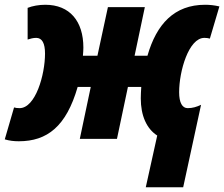

<svg xmlns="http://www.w3.org/2000/svg" viewBox="-55 -583 941 806"><path d="M557 203H714L789 -143C770 -134 753 -129 733 -129C710 -129 697 -152 697 -196C697 -284 737 -424 803 -424C812 -424 819 -423 826 -421L866 -556C845 -561 825 -563 806 -563C677 -563 602 -482 564 -349H510L553 -553H398L354 -349H293C294 -360 295 -372 295 -383C295 -494 238 -563 135 -563C108 -563 81 -558 61 -550V-417C73 -421 85 -424 97 -424C122 -424 134 -401 134 -358C134 -269 94 -129 27 -129C17 -129 11 -130 4 -132L-35 2C-15 8 4 10 24 10C143 10 223 -52 271 -218H326L280 0H436L482 -218H538C537 -201 536 -185 536 -170C536 -98 560 -43 605 -14Z"/></svg>

Font: Noto Sans UI Condensed Black
Style: Italic
Weight: 900
Width: 3
Italic angle: -192°
Designer: Monotype Design Team
Foundry: Monotype Imaging Inc.
Version: Version 1.901